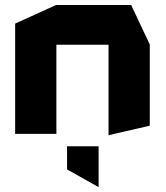

<svg xmlns="http://www.w3.org/2000/svg" viewBox="-20 -539 670 773"><path d="M41 0V-444L206 -519H508L583 -360V-33L418 5H417V-359H207V0ZM376 214 250 143V50H377V214Z"/></svg>

Font: Foldit Thin
Style: Bold
Weight: 700
Version: Version 1.003